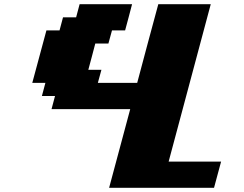

<svg xmlns="http://www.w3.org/2000/svg" viewBox="-20 -895 1165 915"><path d="M500 0H1000Q1005.9 -21 1016.8 -62.5Q1027.8 -104 1033.7 -125H783.7L984.4 -875H734.4Q717.3 -812.5 683.8 -687.5Q650.4 -562.5 633.8 -500H446.3L463.4 -562.5H400.9Q406.7 -583.5 417.7 -625Q428.7 -666.5 434.1 -687.5H496.6L513.7 -750H576.2Q582 -771 593 -812.5Q604 -854 609.4 -875H359.4L342.8 -812.5H280.3L263.7 -750H201.2Q189.9 -708.5 167.5 -625Q145 -541.5 133.8 -500H196.3L179.7 -437.5H242.2L225.6 -375H600.6Q584 -312.5 550.3 -187.5Q516.6 -62.5 500 0Z"/></svg>

Font: Faithful 32x
Style: BoldOblique
Weight: 400
Foundry: Faithful Resource Pack
Version: Version 1.0; January 27, 2023